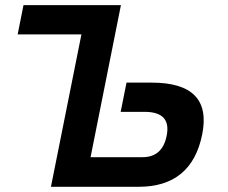

<svg xmlns="http://www.w3.org/2000/svg" viewBox="-20 -718 875 738"><path d="M444.8 -698.2 328.1 -113.8H527.3Q604.5 -113.8 620.6 -196.3Q639.2 -288.1 535.6 -288.1H443.8L466.3 -400.4H563Q796.9 -400.4 757.3 -201.7Q716.8 0 512.7 0H175.8L293 -585.9H47.9L70.3 -698.2Z"/></svg>

Font: Sansation
Style: Bold Italic
Weight: 700
Designer: Bernd Montag
Version: Version 1.301